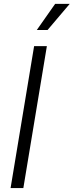

<svg xmlns="http://www.w3.org/2000/svg" viewBox="-20 -964 377 984"><path d="M220.2 -727.5 99.6 0H34.2L154.8 -727.5ZM168.5 -810.1 262.7 -944.3H337.4L223.6 -810.1Z"/></svg>

Font: Inter 18pt Light
Style: Italic
Weight: 300
Italic angle: -9.3988°
Designer: Rasmus Andersson
Foundry: rsms
Version: Version 4.001;git-66647c0bb